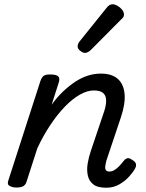

<svg xmlns="http://www.w3.org/2000/svg" viewBox="-20 -864 686 900"><path d="M478 16Q437 16 417 0Q397 -16 391.5 -42Q386 -68 391 -98Q396 -128 406 -157L469 -344Q478 -373 477.5 -394.5Q477 -416 463.5 -428Q450 -440 420 -440Q389 -440 354.5 -420.5Q320 -401 285 -365Q250 -329 216.5 -279Q183 -229 155 -169L104 -11Q100 2 89.5 8.5Q79 15 56 15Q40 15 26 8Q12 1 19 -18L169 -483Q176 -503 185.5 -509Q195 -515 214 -515Q245 -515 253.5 -505.5Q262 -496 255 -476L222 -373Q247 -408 275.5 -435Q304 -462 333 -481Q362 -500 392 -509.5Q422 -519 452 -519Q505 -519 532.5 -494Q560 -469 564 -423.5Q568 -378 547 -315L479 -112Q475 -97 473.5 -85Q472 -73 476.5 -66.5Q481 -60 492 -60Q505 -60 516.5 -67Q528 -74 539 -85.5Q550 -97 560 -110Q567 -119 576 -122Q585 -125 599 -115Q616 -105 617.5 -94.5Q619 -84 613 -74Q604 -57 585 -36Q566 -15 539 0.5Q512 16 478 16ZM378 -616Q369 -616 356.5 -625.5Q344 -635 344 -646Q344 -653 346.5 -659Q349 -665 354 -671L477 -824Q486 -836 493 -840Q500 -844 508 -844Q518 -844 530.5 -837Q543 -830 552 -819Q561 -808 561 -796Q561 -788 557.5 -783Q554 -778 548 -773L407 -631Q392 -616 378 -616Z"/></svg>

Font: Playwrite CZ
Style: Regular
Weight: 400
Designer: Veronika Burian, José Scaglione
Foundry: TypeTogether
Version: Version 1.002